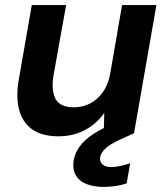

<svg xmlns="http://www.w3.org/2000/svg" viewBox="-20 -524 658 755"><path d="M210 12Q145 12 106.5 -15.5Q68 -43 55 -93.5Q42 -144 54 -212L105 -504H240L190 -225Q181 -166 199 -134Q217 -102 271 -102Q305 -102 334 -117Q363 -132 384 -161Q405 -190 413 -232L460 -504H595L507 0H388L390 -80Q361 -38 314.5 -13Q268 12 210 12ZM387 211Q350 211 321 200Q292 189 278 165Q264 141 270 105Q275 78 292.5 53Q310 28 345.5 4Q381 -20 440 -43L488 -63L507 0L452 25Q413 43 395.5 59Q378 75 374 93Q371 111 382.5 122Q394 133 418 133Q433 133 452 129Q471 125 492 118L478 197Q458 204 434.5 207.5Q411 211 387 211Z"/></svg>

Font: DM Sans
Style: Bold Italic
Weight: 700
Italic angle: -10°
Designer: Colophon Foundry, Jonny Pinhorn
Foundry: Colophon Foundry
Version: Version 4.004;gftools[0.9.30]